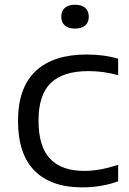

<svg xmlns="http://www.w3.org/2000/svg" viewBox="-20 -781 546 810"><path d="M56 -271Q56 -410.5 130 -480.8Q204 -551 346 -551Q419 -551 478.5 -533.5V-464Q446 -472.5 416 -476.8Q386 -481 352.5 -481Q246 -481 194.2 -430.8Q142.5 -380.5 142.5 -272.5Q142.5 -163 191 -111.5Q239.5 -60 335.5 -60Q367.5 -60 401.5 -66Q435.5 -72 478.5 -85.5V-16Q407.5 9.5 327 9.5Q195.5 9.5 125.8 -60.8Q56 -131 56 -271ZM238.5 -710.5Q238.5 -734.5 253.5 -747.8Q268.5 -761 296.5 -761Q324.5 -761 339.5 -747.8Q354.5 -734.5 354.5 -710.5Q354.5 -686.5 339.5 -673.5Q324.5 -660.5 296.5 -660.5Q268.5 -660.5 253.5 -673.5Q238.5 -686.5 238.5 -710.5Z"/></svg>

Font: Encode Sans Expanded
Style: Regular
Weight: 400
Width: 7
Designer: Multiple Designers
Foundry: Impallari Type
Version: Version 2.000